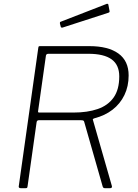

<svg xmlns="http://www.w3.org/2000/svg" viewBox="-20 -983 719 1003"><path d="M564 -13Q568 0 555 0H527Q522 0 519.5 -3Q517 -6 516 -10L420 -346Q419 -351 415.5 -353Q412 -355 402 -355H183Q172 -355 171 -343L124 -10Q123 -4 121.5 -2Q120 0 114 0H88Q82 0 79.5 -3Q77 -6 78 -10L180 -733Q181 -739 182.5 -740.5Q184 -742 189 -742H447Q545 -742 598.5 -703.5Q652 -665 652 -589Q652 -532 630 -486.5Q608 -441 568 -410Q528 -379 473 -365Q469 -364 466.5 -362Q464 -360 465 -358L564 -13ZM363 -395Q437 -395 490.5 -413.5Q544 -432 573.5 -473.5Q603 -515 603 -584Q603 -644 563 -673Q523 -702 442 -702H233Q222 -702 220 -693L179 -403Q178 -399 179.5 -397Q181 -395 185 -395H363ZM546 -959 552 -927Q553 -923 552 -920.5Q551 -918 545 -916L307 -839Q303 -838 300 -839.5Q297 -841 297 -845L293 -860Q292 -868 296 -869L538 -963Q540 -964 543 -962.5Q546 -961 546 -959Z"/></svg>

Font: Libre Franklin Thin Thin
Style: Italic
Weight: 250
Italic angle: -8°
Version: Version 3.000